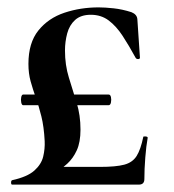

<svg xmlns="http://www.w3.org/2000/svg" viewBox="-20 -500 472 520"><path d="M99 -48H251Q294 -48 316.5 -54Q339 -60 350 -77.5Q361 -95 368 -129Q368 -131 374 -130.5Q380 -130 380 -127Q376 -105 373.5 -73.5Q371 -42 371 -15Q371 0 356 0H13Q10 0 10 -5.5Q10 -11 13 -12Q54 -21 73 -38Q92 -55 97 -76Q102 -97 101 -118Q99 -157 92 -185Q85 -213 77 -235.5Q69 -258 63 -279.5Q57 -301 57 -327Q57 -384 84 -417.5Q111 -451 154.5 -465.5Q198 -480 247 -480Q264 -480 287.5 -477.5Q311 -475 336 -467Q351 -461 352 -448L359 -344Q359 -340 354 -340Q349 -340 347 -344Q329 -377 312 -403Q295 -429 274.5 -444.5Q254 -460 226 -460Q199 -460 183.5 -446Q168 -432 162 -409.5Q156 -387 156 -363Q156 -324 166.5 -290Q177 -256 187.5 -222Q198 -188 198 -149Q198 -115 188 -93Q178 -71 162 -56.5Q146 -42 129 -30ZM43 -244H274Q279 -244 280.5 -237Q282 -230 280.5 -222.5Q279 -215 274 -215H43Q39 -215 37.5 -222.5Q36 -230 37.5 -237Q39 -244 43 -244Z"/></svg>

Font: Cormorant
Style: Bold
Weight: 700
Designer: Christian Thalmann (Catharsis Fonts)
Foundry: Catharsis Fonts
Version: Version 4.000